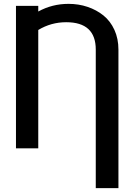

<svg xmlns="http://www.w3.org/2000/svg" viewBox="-20 -757 684 980"><path d="M584.5 203.1H468.8V-503.9Q468.8 -643.6 317.9 -643.6Q240.7 -643.6 175.3 -604V0H61.5V-727.1H175.3V-698.2Q246.1 -737.3 330.1 -737.3Q381.3 -737.3 427 -721.9Q472.7 -706.5 508.1 -678Q543.5 -649.4 564 -604.5Q584.5 -559.6 584.5 -503.9Z"/></svg>

Font: Interop Med
Style: Regular
Weight: 500
Designer: Rasmus Andersson, Google, Jang Haemin
Foundry: jhaemin
Version: Version 1.007